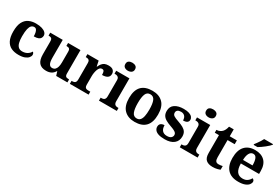

<svg xmlns="http://www.w3.org/2000/svg" viewBox="79 -1871 4344 2982"><g transform="rotate(30 2251.5 -380.0)"><path d="M296 10Q222 10 166 -16Q110 -42 78.5 -102.5Q47 -163 47 -266Q47 -374 79.5 -435.5Q112 -497 167.5 -523Q223 -549 292 -549Q358 -549 402 -535Q446 -521 468.5 -497.5Q491 -474 491 -444Q491 -423 480.5 -403Q470 -383 442 -370.5Q414 -358 361 -358Q361 -393 355 -422.5Q349 -452 335.5 -470Q322 -488 296 -488Q268 -488 247 -468.5Q226 -449 214.5 -401Q203 -353 203 -267Q203 -200 215 -155Q227 -110 253 -87.5Q279 -65 320 -65Q373 -65 411 -88.5Q449 -112 466 -146Q479 -139 484.5 -126.5Q490 -114 490 -100Q490 -76 469.5 -50Q449 -24 406.5 -7Q364 10 296 10Z M791 10Q705 10 664 -38.5Q623 -87 623 -188V-412Q623 -441 617 -456Q611 -471 596.5 -477Q582 -483 558 -483H554V-536H778V-217Q778 -174 784.5 -142Q791 -110 807.5 -92.5Q824 -75 852 -75Q884 -75 904 -94Q924 -113 933.5 -147Q943 -181 943 -227V-419Q943 -448 934.5 -461.5Q926 -475 911.5 -479Q897 -483 877 -483H874V-536H1096V-116Q1096 -88 1104.5 -74.5Q1113 -61 1128.5 -57Q1144 -53 1163 -53H1171V0H970L948 -71H943Q918 -28 880.5 -9Q843 10 791 10Z M1215 0V-53H1219Q1242 -53 1259 -58Q1276 -63 1285.5 -78.5Q1295 -94 1295 -125V-415Q1295 -445 1286.5 -459.5Q1278 -474 1262 -478.5Q1246 -483 1224 -483H1221V-536H1422L1442 -441H1447Q1462 -476 1481.5 -500Q1501 -524 1528 -536Q1555 -548 1596 -548Q1654 -548 1680 -523Q1706 -498 1706 -459Q1706 -413 1672.5 -391Q1639 -369 1579 -369Q1579 -410 1570 -431Q1561 -452 1532 -452Q1510 -452 1494.5 -435.5Q1479 -419 1469 -391.5Q1459 -364 1454 -333Q1449 -302 1449 -273V-120Q1449 -91 1458 -76.5Q1467 -62 1483 -57.5Q1499 -53 1519 -53H1551V0Z M1737 0V-53H1750Q1770 -53 1786 -59Q1802 -65 1811.5 -80.5Q1821 -96 1821 -124V-416Q1821 -443 1811 -457Q1801 -471 1785 -477Q1769 -483 1750 -483H1737V-536H1974V-124Q1974 -96 1983.5 -80.5Q1993 -65 2009 -59Q2025 -53 2045 -53H2057V0ZM1893 -626Q1856 -626 1831.5 -644Q1807 -662 1807 -698Q1807 -737 1831.5 -753.5Q1856 -770 1893 -770Q1928 -770 1954 -753.5Q1980 -737 1980 -698Q1980 -662 1954 -644Q1928 -626 1893 -626Z M2379 10Q2259 10 2190 -59.5Q2121 -129 2121 -270Q2121 -411 2187 -480Q2253 -549 2383 -549Q2503 -549 2572 -480Q2641 -411 2641 -270Q2641 -129 2575 -59.5Q2509 10 2379 10ZM2381 -53Q2420 -53 2442.5 -78Q2465 -103 2475 -151.5Q2485 -200 2485 -270Q2485 -377 2461.5 -431Q2438 -485 2380 -485Q2323 -485 2300.5 -431Q2278 -377 2278 -270Q2278 -163 2301 -108Q2324 -53 2381 -53Z M2919 10Q2848 10 2805 -4.5Q2762 -19 2742 -45Q2722 -71 2722 -104Q2722 -132 2735 -148.5Q2748 -165 2768 -172Q2788 -179 2810 -179Q2810 -117 2839 -84.5Q2868 -52 2923 -52Q2973 -52 2996 -72.5Q3019 -93 3019 -122Q3019 -143 3007 -157.5Q2995 -172 2968.5 -185.5Q2942 -199 2898 -214Q2841 -234 2803.5 -256Q2766 -278 2747 -309.5Q2728 -341 2728 -389Q2728 -469 2787.5 -508.5Q2847 -548 2944 -548Q3005 -548 3043 -534.5Q3081 -521 3098.5 -499Q3116 -477 3116 -453Q3116 -421 3093 -403.5Q3070 -386 3022 -386Q3022 -435 2997 -461.5Q2972 -488 2930 -488Q2890 -488 2869.5 -472Q2849 -456 2849 -427Q2849 -395 2875 -376.5Q2901 -358 2970 -335Q3023 -317 3061 -295.5Q3099 -274 3118.5 -243Q3138 -212 3138 -163Q3138 -83 3081 -36.5Q3024 10 2919 10Z M3186 0V-53H3199Q3219 -53 3235 -59Q3251 -65 3260.5 -80.5Q3270 -96 3270 -124V-416Q3270 -443 3260 -457Q3250 -471 3234 -477Q3218 -483 3199 -483H3186V-536H3423V-124Q3423 -96 3432.5 -80.5Q3442 -65 3458 -59Q3474 -53 3494 -53H3506V0ZM3342 -626Q3305 -626 3280.5 -644Q3256 -662 3256 -698Q3256 -737 3280.5 -753.5Q3305 -770 3342 -770Q3377 -770 3403 -753.5Q3429 -737 3429 -698Q3429 -662 3403 -644Q3377 -626 3342 -626Z M3777 10Q3701 10 3660 -25.5Q3619 -61 3619 -148V-468H3544V-519Q3577 -519 3602.5 -532Q3628 -545 3643 -561Q3658 -577 3670 -601.5Q3682 -626 3689 -660H3773V-536H3901V-468H3773V-159Q3773 -114 3788 -93Q3803 -72 3839 -72Q3858 -72 3876 -74.5Q3894 -77 3910 -81V-16Q3894 -8 3859 1Q3824 10 3777 10Z M4237 10Q4108 10 4042.5 -62.5Q3977 -135 3977 -265Q3977 -406 4042 -477.5Q4107 -549 4225 -549Q4335 -549 4397.5 -488Q4460 -427 4460 -308V-257H4133Q4135 -157 4170 -111.5Q4205 -66 4272 -66Q4324 -66 4356.5 -90Q4389 -114 4406 -149Q4420 -144 4430 -133Q4440 -122 4440 -104Q4440 -79 4419.5 -52Q4399 -25 4354 -7.5Q4309 10 4237 10ZM4306 -321Q4306 -397 4288 -440.5Q4270 -484 4228 -484Q4186 -484 4161.5 -442Q4137 -400 4135 -321ZM4161 -619Q4176 -638 4194.5 -664Q4213 -690 4230.5 -717Q4248 -744 4258 -766H4417V-756Q4408 -743 4386.5 -723Q4365 -703 4337.5 -681Q4310 -659 4282 -639.5Q4254 -620 4230 -606H4161Z"/></g></svg>

Font: Noto Rashi Hebrew
Style: Bold
Weight: 700
Version: Version 1.006